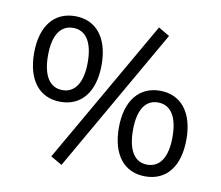

<svg xmlns="http://www.w3.org/2000/svg" viewBox="-80 -813 1073 933"><g transform="rotate(10 456.0 -346.0)"><path d="M280.4 24.5 686.3 -683.3 631.4 -715.7 224.5 -7.8ZM221.6 -276.5C325.5 -276.5 388.2 -354.9 388.2 -488.2C388.2 -621.6 324.5 -699 221.6 -699C117.6 -699 54.9 -621.6 54.9 -488.2C54.9 -354.9 117.6 -276.5 221.6 -276.5ZM221.6 -334.3C159.8 -334.3 123.5 -386.3 123.5 -488.2C123.5 -590.2 159.8 -641.2 221.6 -641.2C282.4 -641.2 319.6 -590.2 319.6 -488.2C319.6 -386.3 282.4 -334.3 221.6 -334.3ZM690.2 8.8C795.1 8.8 856.9 -69.6 856.9 -202.9C856.9 -335.3 794.1 -413.7 690.2 -413.7C587.3 -413.7 523.5 -335.3 523.5 -202.9C523.5 -68.6 586.3 8.8 690.2 8.8ZM690.2 -49C629.4 -49 593.1 -100 593.1 -202.9C593.1 -304.9 629.4 -355.9 690.2 -355.9C752 -355.9 788.2 -303.9 788.2 -202.9C788.2 -101 752 -49 690.2 -49Z"/></g></svg>

Font: LL Pando Sans
Style: Regular
Weight: 400
Designer: Joshua Smith
Foundry: Joshua Smith
Version: Version 1.000;Glyphs 3.2.1 (3258)